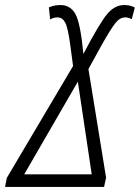

<svg xmlns="http://www.w3.org/2000/svg" viewBox="-58 -742 555 762"><path d="M-38 0H355L363 -37L293 -468L347 -566Q382 -628 400 -650.5Q418 -673 439 -673Q448 -673 454 -670.5Q460 -668 465 -666L477 -712Q459 -722 435 -722Q397 -722 367 -686Q337 -650 273 -528Q261 -652 241 -687Q221 -722 182 -722Q158 -722 136 -713L141 -665Q155 -673 170 -673Q190 -673 201 -652Q212 -631 221 -562L232 -480L-31 -36ZM38 -50 251 -418 306 -50Z"/></svg>

Font: Noto Sans Display SemiCondensed Light
Style: Italic
Weight: 300
Width: 4
Italic angle: -12°
Designer: Monotype Design Team
Foundry: Monotype Imaging Inc.
Version: Version 1.900